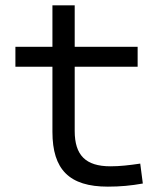

<svg xmlns="http://www.w3.org/2000/svg" viewBox="-20 -694 626 724"><path d="M386.7 9.8C434.1 9.8 474.1 5.9 518.6 -2L508.8 -77.1C466.3 -70.8 431.6 -66.9 396.5 -66.9C302.7 -66.9 261.7 -108.9 261.7 -200.2V-442.4H499V-517.6H261.7V-673.8H177.7V-517.6H38.1V-442.4H177.7V-196.8C177.7 -54.7 241.2 9.8 386.7 9.8Z"/></svg>

Font: Cascadia Mono PL SemiLight
Style: Regular
Weight: 350
Monospace: yes
Designer: Aaron Bell
Foundry: Saja Typeworks
Version: Version 2404.023